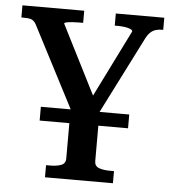

<svg xmlns="http://www.w3.org/2000/svg" viewBox="-51 -757 722 805"><g transform="rotate(5 309.5 -355.0)"><path d="M125 -293H497V-235H125ZM250 -323 260 -275 75 -632Q68 -646 59.5 -651.5Q51 -657 40 -658Q29 -659 16 -659H11V-710H271V-659H255Q241 -659 226.5 -658Q212 -657 202 -655Q192 -653 192 -649L356 -325H322L479 -641Q479 -647 469.5 -651Q460 -655 446 -657Q432 -659 417 -659H404V-710H608V-659H603Q589 -659 577 -655.5Q565 -652 555 -643Q545 -634 536 -617L362 -273L372 -323V-86Q372 -65 390.5 -58Q409 -51 437 -51H454V0H168V-51H186Q213 -51 231.5 -58Q250 -65 250 -86Z"/></g></svg>

Font: Roboto Serif 28pt Condensed Medium
Style: Regular
Weight: 500
Width: 3
Designer: Greg Gazdowicz
Foundry: Commercial Type
Version: Version 1.008